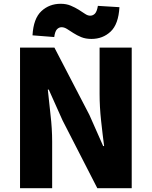

<svg xmlns="http://www.w3.org/2000/svg" viewBox="-20 -996 804 1016"><path d="M86 0V-744H268L453 -388L526 -223H531Q523 -283 515 -357Q507 -431 507 -498V-744H677V0H495L311 -359L238 -522H233Q239 -459 247.5 -387Q256 -315 256 -247V0ZM152 -809Q157 -898 199 -937Q241 -976 301 -976Q331 -976 354.5 -966Q378 -956 396.5 -944.5Q415 -933 429.5 -923Q444 -913 457 -913Q472 -913 482.5 -924Q493 -935 498 -965L612 -958Q607 -868 565.5 -829Q524 -790 464 -790Q433 -790 410 -799.5Q387 -809 368.5 -821Q350 -833 335 -842.5Q320 -852 306 -852Q292 -852 281.5 -841Q271 -830 267 -800Z"/></svg>

Font: Kinto Sans Black
Style: Regular
Weight: 900
Designer: Authors: Ryoko NISHIZUKA  (kana & ideographs); Paul D. Hunt (Latin, Greek & Cyrillic); Wenlong ZHANG  (bopomofo); Sandol
Foundry: Adobe Systems Incorporated, ookami Inc.
Version: Version 0.001